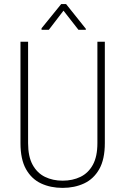

<svg xmlns="http://www.w3.org/2000/svg" viewBox="-20 -917 618 948"><path d="M460.9 -710.9H497.6V-210.4Q497.6 -130.4 470 -81.8Q442.4 -33.2 395 -11.2Q347.7 10.7 289.1 10.7Q230 10.7 182.9 -11.2Q135.7 -33.2 108.4 -81.8Q81.1 -130.4 81.1 -210.4V-710.9H118.7V-210.4Q118.7 -144 141.1 -103.3Q163.6 -62.5 202.1 -43.7Q240.7 -24.9 289.1 -24.9Q338.4 -24.9 377.2 -43.7Q416 -62.5 438.5 -103.3Q460.9 -144 460.9 -210.4ZM306.2 -897 403.8 -774.9V-770H367.2L293.5 -864.3L221.2 -770H185.1V-777.3L282.2 -897Z"/></svg>

Font: Roboto Condensed ExtraLight
Style: Regular
Weight: 250
Designer: Christian Robertson
Foundry: Google
Version: Version 3.008; 2023